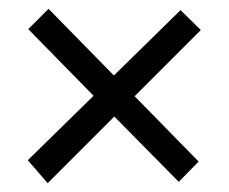

<svg xmlns="http://www.w3.org/2000/svg" viewBox="-20 -451 518 435"><path d="M88 -36 43 -88 192 -234 44 -385 90 -431 238 -280 389 -428 435 -383 285 -233 430 -85 385 -39 239 -187Z"/></svg>

Font: Enriqueta
Style: Regular
Weight: 400
Designer: Viviana Monsalve, Gustavo Ibarra
Foundry: Viviana Monsalve, Gustavo Ibarra
Version: Version 1.002